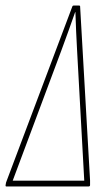

<svg xmlns="http://www.w3.org/2000/svg" viewBox="-39 -675 383 695"><path d="M-16 0Q-19 0 -19 -4L-18 -9Q-18 -13 -15 -20L223 -652Q224 -655 228 -655H247Q251 -655 251 -652L287 -22Q287 -18 287 -15.5Q287 -13 287 -11V-5Q287 0 281 0ZM7 -21H266L240 -493Q238 -529 236.5 -563Q235 -597 234 -631H233Q221 -597 208.5 -562Q196 -527 183 -492Z"/></svg>

Font: Sofia Sans Extra Condensed Thin
Style: Italic
Weight: 250
Italic angle: -9°
Version: Version 4.100